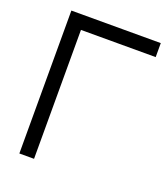

<svg xmlns="http://www.w3.org/2000/svg" viewBox="-133 -815 796 909"><g transform="rotate(20 265.0 -360.0)"><path d="M144 0V-649.5H520.5V-720H70V0Z"/></g></svg>

Font: Vela Sans
Style: Regular
Weight: 400
Designer: Principal design: Mikhail Sharanda - project Manrope.
Design modification: Ravid Balaliev
Foundry: Mikhail Sharanda
Version: Version 1.001